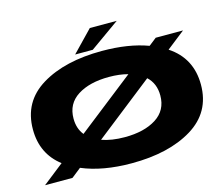

<svg xmlns="http://www.w3.org/2000/svg" viewBox="-115 -979 1304 1137"><g transform="rotate(-15 537.5 -411.0)"><path d="M28 0 156.5 -101Q44 -187 44 -337Q44 -507 187.5 -594Q331 -681 559 -681Q721 -681 840 -637L887 -674H1054.5L942.5 -586Q1074 -499.5 1074 -337Q1074 -167.5 930.5 -80Q787 7.5 559 7.5Q381 7.5 254.5 -46L196.5 0ZM559 -152.5Q678 -152.5 751.5 -199.2Q825 -246 825 -337Q825 -411 776.5 -455.5L418 -174Q478 -152.5 559 -152.5ZM326.5 -234.5 675 -507.5Q623.5 -521.5 559 -521.5Q440 -521.5 366.5 -474.8Q293 -428 293 -337Q293 -275.5 326.5 -234.5ZM400.5 -701.5 525 -830.5H690L508.5 -701.5Z"/></g></svg>

Font: Anybody UltraExpanded ExtraBold
Style: Regular
Weight: 800
Width: 9
Designer: Tyler Finck
Foundry: Etcetera Type Company
Version: Version 1.010; ttfautohint (v1.8.3) -l 8 -r 50 -G 200 -x 14 